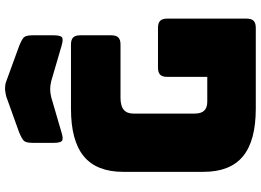

<svg xmlns="http://www.w3.org/2000/svg" viewBox="-154 -862 1017 748"><g transform="rotate(-90 354.0 -488.5)"><path d="M619 0H304Q179 0 118.5 -50Q58 -100 58 -204V-516Q58 -620 118.5 -670Q179 -720 304 -720H554Q573 -720 581.5 -711.5Q590 -703 590 -684V-563Q590 -544 581.5 -535.5Q573 -527 554 -527H346Q315 -527 300 -514.5Q285 -502 285 -477V-238Q285 -213 296.5 -201Q308 -189 331 -189H428V-345Q428 -364 436.5 -372.5Q445 -381 464 -381H619Q638 -381 646.5 -372.5Q655 -364 655 -345V-36Q655 -17 646.5 -8.5Q638 0 619 0ZM349 -797 212 -757Q187 -749 179 -755Q171 -761 171 -788V-869Q171 -896 179.5 -904Q188 -912 212 -922L340 -968Q349 -972 359.5 -974Q370 -976 379 -977Q388 -977 396 -976Q404 -975 411 -972L548 -922Q573 -912 581.5 -904Q590 -896 590 -869V-788Q590 -761 582 -755Q574 -749 548 -757L411 -797Q394 -801 380 -801Q366 -801 349 -797Z"/></g></svg>

Font: Bungee
Style: Regular
Weight: 400
Designer: David Jonathan Ross
Foundry: David Jonathan Ross
Version: Version 1.000;PS 1.0;hotconv 1.0.72;makeotf.lib2.5.5900